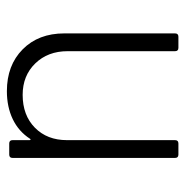

<svg xmlns="http://www.w3.org/2000/svg" viewBox="-10 -542 551 572"><g transform="rotate(-90 266.0 -255.5)"><path d="M453 -340V-10Q453 0 443 0H410Q400 0 400 -10V-330Q400 -389 363.5 -426.5Q327 -464 270 -464Q209 -464 172 -427.5Q135 -391 135 -332V-10Q135 0 125 0H92Q82 0 82 -10V-494Q82 -504 92 -504H125Q135 -504 135 -494V-444Q135 -441 136.5 -440.5Q138 -440 139 -442Q161 -476 197.5 -493.5Q234 -511 281 -511Q358 -511 405.5 -464Q453 -417 453 -340Z"/></g></svg>

Font: Barlow Light
Style: Regular
Weight: 300
Designer: Jeremy Tribby
Foundry: Tribby Type
Version: Version 1.422